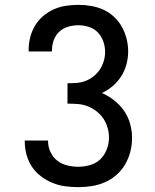

<svg xmlns="http://www.w3.org/2000/svg" viewBox="-20 -763 640 791"><path d="M303 8Q276 8 249 4.5Q222 1 196.5 -9.5Q171 -20 149 -36.5Q127 -53 112 -75.5Q97 -98 89.5 -125Q82 -152 82 -179V-184H178V-181Q178 -158 188 -136.5Q198 -115 216 -101Q234 -87 257 -81.5Q280 -76 303 -76Q327 -76 351.5 -83Q376 -90 393.5 -107Q411 -124 420 -148Q429 -172 429 -196Q429 -217 423 -237.5Q417 -258 405.5 -275Q394 -292 377 -305Q360 -318 340.5 -325.5Q321 -333 300 -334.5Q279 -336 258 -336V-420Q277 -420 296.5 -421.5Q316 -423 333.5 -430Q351 -437 366 -449Q381 -461 391.5 -477Q402 -493 407.5 -511.5Q413 -530 413 -549Q413 -571 405.5 -592.5Q398 -614 383 -629.5Q368 -645 346.5 -652Q325 -659 303 -659Q282 -659 261 -653Q240 -647 224.5 -632.5Q209 -618 201.5 -597.5Q194 -577 194 -555V-551H98V-558Q98 -584 104.5 -609.5Q111 -635 124.5 -657.5Q138 -680 158 -697Q178 -714 201.5 -724.5Q225 -735 251 -739Q277 -743 303 -743Q329 -743 355.5 -738.5Q382 -734 406 -723Q430 -712 449.5 -694Q469 -676 482 -652.5Q495 -629 501.5 -603.5Q508 -578 508 -551Q508 -524 501 -498Q494 -472 479.5 -449Q465 -426 444.5 -408.5Q424 -391 400 -380Q427 -368 450.5 -349.5Q474 -331 491 -306.5Q508 -282 516 -253Q524 -224 524 -194Q524 -166 517 -138.5Q510 -111 496 -86.5Q482 -62 460.5 -43Q439 -24 413 -12.5Q387 -1 359 3.5Q331 8 303 8Z"/></svg>

Font: Iosevka HT Medium Extended
Style: Regular
Weight: 500
Width: 7
Monospace: yes
Designer: Belleve Invis
Foundry: Belleve Invis
Version: Version 32.3.0; ttfautohint (v1.8.4)